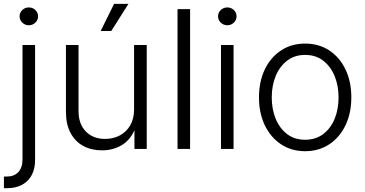

<svg xmlns="http://www.w3.org/2000/svg" viewBox="-36 -775 1899 999"><path d="M81.1 -541H146.5V56.2Q147 102.1 129.4 135.3Q111.8 168.5 79.1 186.3Q46.4 204.1 1 204.1H-15.6V143.6H-0.5Q37.6 143.6 59.3 120.4Q81.1 97.2 81.1 54.7ZM113.8 -643.6Q94.2 -643.6 80.1 -657.2Q65.9 -670.9 65.9 -689.9Q65.9 -709.5 80.1 -722.9Q94.2 -736.3 113.8 -736.3Q133.8 -736.3 147.9 -722.9Q162.1 -709.5 162.1 -689.9Q162.1 -670.9 147.9 -657.2Q133.8 -643.6 113.8 -643.6Z M494.6 7.3Q439.5 7.3 397.2 -15.6Q355 -38.6 331.1 -83.3Q307.1 -127.9 307.1 -192.4V-541H372.6V-196.8Q372.6 -129.9 410.4 -91.1Q448.2 -52.2 510.7 -52.2Q553.7 -52.2 587.9 -70.6Q622.1 -88.9 641.8 -123.3Q661.6 -157.7 661.6 -205.1V-541H727.5V0H663.6V-126.5H674.8Q651.9 -55.2 603.8 -23.9Q555.7 7.3 494.6 7.3ZM487.8 -613.8 557.6 -754.9H632.3L543 -613.8Z M953.1 -727.5V0H887.7V-727.5Z M1113.8 0V-541H1179.2V0ZM1146.5 -643.6Q1127 -643.6 1112.8 -657.2Q1098.6 -670.9 1098.6 -689.9Q1098.6 -709.5 1112.8 -722.9Q1127 -736.3 1146.5 -736.3Q1166.5 -736.3 1180.7 -722.9Q1194.8 -709.5 1194.8 -689.9Q1194.8 -670.9 1180.7 -657.2Q1166.5 -643.6 1146.5 -643.6Z M1551.3 11.7Q1481 11.7 1426.8 -23.9Q1372.6 -59.6 1342 -122.8Q1311.5 -186 1311.5 -268.1Q1311.5 -351.1 1342 -414.3Q1372.6 -477.5 1426.8 -512.9Q1481 -548.3 1551.3 -548.3Q1622.6 -548.3 1676.8 -512.9Q1731 -477.5 1761.5 -414.1Q1792 -350.6 1792 -268.1Q1792 -186 1761.5 -122.8Q1731 -59.6 1676.8 -23.9Q1622.6 11.7 1551.3 11.7ZM1551.3 -47.9Q1606.9 -47.9 1646 -77.6Q1685.1 -107.4 1705.3 -157.2Q1725.6 -207 1725.6 -268.1Q1725.6 -329.1 1705.1 -379.2Q1684.6 -429.2 1645.8 -459.2Q1606.9 -489.3 1551.3 -489.3Q1496.6 -489.3 1457.8 -459.2Q1418.9 -429.2 1398.4 -379.4Q1377.9 -329.6 1377.9 -268.1Q1377.9 -207 1398.4 -157.2Q1418.9 -107.4 1457.5 -77.6Q1496.1 -47.9 1551.3 -47.9Z"/></svg>

Font: Inter 17pt Light
Style: Regular
Weight: 300
Version: Version 4.001;git-66647c0bb